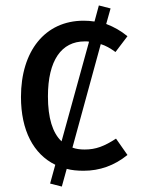

<svg xmlns="http://www.w3.org/2000/svg" viewBox="-20 -615 518 705"><path d="M291 -66C274 -66 259 -68 246 -73L350 -453C367 -448 385 -438 404 -424L448 -482C425 -501 399 -516 370 -527L386 -584L343 -595L327 -536C314 -538 300 -539 287 -539C145 -539 57 -427 57 -259C57 -136 103 -49 183 -10L164 59L207 70L225 5C243 10 264 12 287 12C346 12 400 -7 448 -46L406 -106C363 -78 332 -66 291 -66ZM156 -261C156 -394 206 -463 291 -463C298 -463 304 -463 307 -462L206 -96C173 -127 156 -182 156 -261Z"/></svg>

Font: Fira Sans
Style: Regular
Weight: 400
Designer: Carrois Corporate & Edenspiekermann AG
Foundry: Carrois Corporate GbR & Edenspiekermann AG
Version: Version 4.203